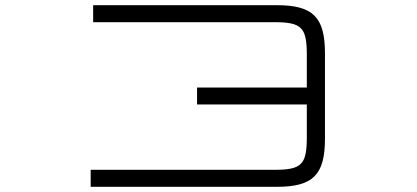

<svg xmlns="http://www.w3.org/2000/svg" viewBox="-20 -720 1606 740"><path d="M1046.5 -700H339V-634.5H1037C1142.5 -634.5 1162.5 -614.5 1162.5 -509V-382.5H739.5V-317.5H1162.5V-191C1162.5 -85.5 1142.5 -65.5 1037 -65.5H329.5V0H1046.5C1186.5 0 1232.5 -46 1232.5 -186V-514C1232.5 -654 1186.5 -700 1046.5 -700Z"/></svg>

Font: Melete Light
Style: Regular
Weight: 300
Width: 6
Designer: Sora Sagano
Foundry: DOT COLON
Version: Version 0.200;FEAKit 1.0